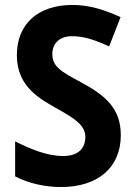

<svg xmlns="http://www.w3.org/2000/svg" viewBox="-20 -744 544 774"><path d="M467 -199C467 -304 409 -357 309 -411C229 -454 191 -474 191 -526C191 -569 220 -598 270 -598C317 -598 358 -585 420 -557L466 -675C394 -708 335 -724 272 -724C131 -724 47 -645 48 -520C48 -392 147 -343 203 -310C272 -271 324 -243 324 -192C324 -149 299 -115 234 -115C170 -115 103 -143 41 -174V-33C97 -4 163 10 226 10C375 10 467 -69 467 -199Z"/></svg>

Font: Noto Sans Sinhala UI SemiCondensed
Style: Bold
Weight: 700
Width: 4
Designer: Jelle Bosma - Monotype Design Team
Foundry: Monotype Imaging Inc.
Version: Version 2.006